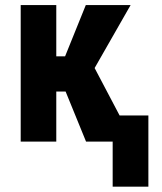

<svg xmlns="http://www.w3.org/2000/svg" viewBox="-20 -548 626 743"><path d="M233.9 -193.8H197.8V0H60.1V-528.3H197.8V-330.1H231.9L312 -528.3H485.4L346.2 -284.7L496.1 0H313ZM554.2 174.3H416V-101.1H554.2Z"/></svg>

Font: Roboto Condensed
Style: Bold
Weight: 700
Designer: Google
Version: Version 2.134; 2016